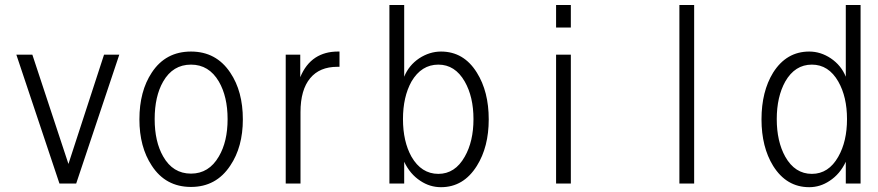

<svg xmlns="http://www.w3.org/2000/svg" viewBox="-20 -739 3540 774"><path d="M219.7 1H287.1L460.9 -518.6H399.4L255.9 -78.1L110.4 -518.6H45.9Z M750 -531.2Q647.5 -531.2 591.8 -446.3Q542 -371.1 542 -257.8Q542 -146.5 591.8 -71.3Q647.5 14.6 750 14.6Q851.6 14.6 908.2 -71.3Q959 -146.5 959 -257.8Q959 -371.1 908.2 -446.3Q851.6 -531.2 750 -531.2ZM750 -478.5Q822.3 -478.5 862.3 -410.2Q897.5 -349.6 897.5 -258.8Q897.5 -168 862.3 -108.4Q822.3 -39.1 750 -39.1Q676.8 -39.1 637.7 -108.4Q603.5 -168 603.5 -258.8Q603.5 -350.6 637.7 -410.2Q676.8 -478.5 750 -478.5Z M1131.8 1H1191.4V-287.1Q1191.4 -377 1230.5 -423.8Q1268.6 -469.7 1339.8 -469.7H1348.6V-531.2H1341.8Q1290 -531.2 1252 -506.8Q1211.9 -480.5 1190.4 -427.7V-518.6H1131.8Z M1549.8 1H1609.4V-86.9Q1632.8 -37.1 1674.8 -9.8Q1712.9 15.6 1757.8 15.6Q1848.6 15.6 1902.3 -70.3Q1950.2 -146.5 1950.2 -257.8Q1950.2 -370.1 1902.3 -446.3Q1849.6 -531.2 1757.8 -531.2Q1711.9 -531.2 1669.9 -503.9Q1627.9 -475.6 1609.4 -429.7V-718.8H1549.8ZM1747.1 -478.5Q1814.5 -478.5 1853.5 -410.2Q1888.7 -348.6 1888.7 -258.8Q1888.7 -168.9 1853.5 -107.4Q1814.5 -38.1 1747.1 -38.1Q1678.7 -38.1 1638.7 -107.4Q1604.5 -168.9 1604.5 -258.8Q1604.5 -348.6 1638.7 -410.2Q1678.7 -478.5 1747.1 -478.5Z M2221.7 1H2281.2V-518.6H2221.7ZM2221.7 -627.9H2281.2V-718.8H2221.7Z M2718.8 1H2778.3V-718.8H2718.8Z M3449.2 1V-718.8H3389.6V-429.7Q3371.1 -475.6 3329.1 -503.9Q3288.1 -531.2 3242.2 -531.2Q3150.4 -531.2 3096.7 -446.3Q3049.8 -370.1 3049.8 -257.8Q3049.8 -146.5 3096.7 -70.3Q3150.4 15.6 3242.2 15.6Q3286.1 15.6 3324.2 -9.8Q3366.2 -37.1 3389.6 -86.9V1ZM3252.9 -478.5Q3320.3 -478.5 3359.4 -410.2Q3394.5 -348.6 3394.5 -258.8Q3394.5 -168.9 3359.4 -107.4Q3320.3 -38.1 3252.9 -38.1Q3184.6 -38.1 3145.5 -107.4Q3111.3 -168.9 3111.3 -258.8Q3111.3 -348.6 3145.5 -410.2Q3184.6 -478.5 3252.9 -478.5Z"/></svg>

Font: DotumChe
Style: Regular
Weight: 400
Monospace: yes
Version: Version 2.21